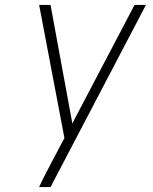

<svg xmlns="http://www.w3.org/2000/svg" viewBox="-20 -755 616 775"><path d="M138 0H184L569 -735H523L272 -257L184 -735H138L240 -198L192 -107Q178 -80 164 -53.5Q150 -27 138 0Z"/></svg>

Font: Iosevka Sparkle XLtObl
Style: Regular
Weight: 200
Italic angle: -9°
Designer: Belleve Invis
Foundry: Belleve Invis
Version: Version 4.5.0; ttfautohint (v1.8.3)